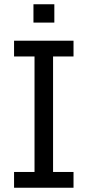

<svg xmlns="http://www.w3.org/2000/svg" viewBox="-20 -881 412 901"><path d="M46 -74H142V-616H46V-690H325V-616H229V-74H325V0H46ZM137 -861H235V-775H137Z"/></svg>

Font: Mozilla Text BETA
Style: Regular
Weight: 400
Designer: Studio DRAMA
Foundry: Studio DRAMA
Version: Version 0.100